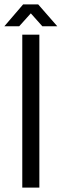

<svg xmlns="http://www.w3.org/2000/svg" viewBox="-62 -859 282 879"><path d="M-42 -738.8 43.9 -838.9H112.8L200.2 -738.8H131.8L79.1 -797.9L25.9 -738.8ZM40 0V-700.2H118.2V0Z"/></svg>

Font: Bebas Neue Regular
Style: Regular
Weight: 400
Designer: Ryoichi Tsunekawa
Foundry: Ryoichi Tsunekawa
Version: Version 001.003